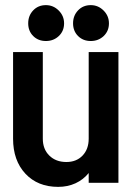

<svg xmlns="http://www.w3.org/2000/svg" viewBox="-20 -713 522 749"><path d="M326 -510H442V0H326V-38Q305 -12 274.5 2Q244 16 207 16Q127 16 79 -35.5Q31 -87 31 -172V-510H147V-172Q147 -131 172.5 -106Q198 -81 239 -81Q278 -81 302 -106Q326 -131 326 -172ZM90 -622Q90 -652 109.5 -672.5Q129 -693 159 -693Q188 -693 209 -672Q230 -651 230 -622Q230 -592 209.5 -572.5Q189 -553 159 -553Q129 -553 109.5 -572.5Q90 -592 90 -622ZM265 -622Q265 -652 284.5 -672.5Q304 -693 334 -693Q363 -693 384 -672Q405 -651 405 -622Q405 -592 384.5 -572.5Q364 -553 334 -553Q304 -553 284.5 -572.5Q265 -592 265 -622Z"/></svg>

Font: Akshar Medium
Style: Regular
Weight: 500
Designer: Tall Chai
Foundry: Tall Chai
Version: Version 1.000